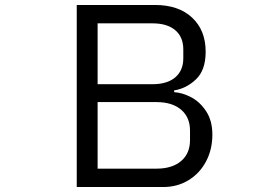

<svg xmlns="http://www.w3.org/2000/svg" viewBox="-20 -753 1096 773"><path d="M289 0V-733H604Q699 -733 753.5 -682Q808 -631 808 -545Q808 -471 769.5 -434Q731 -397 681 -389V-382Q714 -380 749.5 -361.5Q785 -343 810 -305Q835 -267 835 -211Q835 -151 809.5 -103Q784 -55 739 -27.5Q694 0 637 0ZM594 -414Q653 -414 685.5 -441.5Q718 -469 718 -519V-554Q718 -604 685.5 -631.5Q653 -659 594 -659H373V-414ZM610 -74Q673 -74 709 -104.5Q745 -135 745 -189V-227Q745 -281 709 -311.5Q673 -342 610 -342H373V-74Z"/></svg>

Font: PlemolJP
Style: Regular
Weight: 400
Monospace: yes
Version: v2.0.4; ttfautohint (v1.8.4.7-5d5b-dirty) -l 6 -r 45 -G 200 